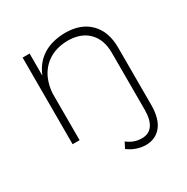

<svg xmlns="http://www.w3.org/2000/svg" viewBox="-163 -663 974 1000"><g transform="rotate(-30 324.0 -163.5)"><path d="M359 -522Q454 -522 507.5 -467.5Q561 -413 561 -318V27Q561 110 526.5 152.5Q492 195 432 195Q374 193 328 158L346 123Q385 154 431 154Q474 155 496.5 124Q519 93 519 31V-310Q519 -390 474 -435Q429 -480 349 -480Q260 -478 206.5 -425.5Q153 -373 146 -282V0H104V-521H146V-388Q199 -519 359 -522Z"/></g></svg>

Font: Montserrat Ultra Light
Style: Regular
Weight: 200
Designer: Julieta Ulanovsky
Foundry: Julieta Ulanovsky
Version: Version 3.100;PS 003.100;hotconv 1.0.88;makeotf.lib2.5.64775